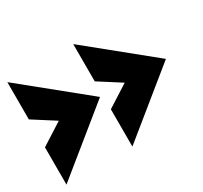

<svg xmlns="http://www.w3.org/2000/svg" viewBox="-202 -609 756 714"><g transform="rotate(-30 176.0 -252.0)"><path d="M-102 -192 -8 -252 -102 -312V-472L169 -252L-102 -32ZM181 -192 275 -252 181 -312V-472L452 -252L181 -32Z"/></g></svg>

Font: HK Grotesk Black
Style: Regular
Weight: 900
Designer: Alfredo Marco Pradil
Foundry: Hanken Design Co.
Version: Version 3.001